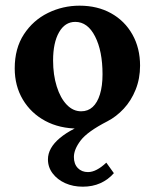

<svg xmlns="http://www.w3.org/2000/svg" viewBox="-20 -457 561 694"><path d="M279.3 217.8Q244.1 217.8 215.8 205.1Q187.5 192.4 170.4 169.9Q153.3 147.5 153.3 119.1Q153.3 78.1 196.3 42Q239.3 5.9 320.3 -21.5L295.9 7.8H263.7Q195.3 7.8 143.6 -20Q91.8 -47.9 62.5 -97.2Q33.2 -146.5 33.2 -210Q33.2 -282.2 66.4 -333Q99.6 -383.8 153.3 -410.2Q207 -436.5 267.6 -436.5Q332 -436.5 381.3 -409.2Q430.7 -381.8 458.5 -332.5Q486.3 -283.2 486.3 -219.7Q486.3 -172.9 470.2 -132.8Q454.1 -92.8 427.2 -64Q400.4 -35.2 368.2 -18.6Q295.9 18.6 271.5 50.8Q247.1 83 247.1 110.4Q247.1 135.7 261.2 150.4Q275.4 165 297.9 165Q313.5 165 330.1 156.2Q346.7 147.5 364.3 130.9L391.6 168.9Q371.1 192.4 342.8 205.1Q314.5 217.8 279.3 217.8ZM273.4 -54.7Q297.9 -54.7 314.9 -70.3Q332 -85.9 341.3 -116.2Q350.6 -146.5 350.6 -188.5Q350.6 -272.5 323.7 -325.2Q296.9 -377.9 252 -377.9Q214.8 -377.9 193.4 -340.3Q171.9 -302.7 171.9 -238.3Q171.9 -186.5 185.1 -144.5Q198.2 -102.5 221.2 -78.6Q244.1 -54.7 273.4 -54.7Z"/></svg>

Font: Crimson Pro
Style: Bold
Weight: 700
Designer: Jacques Le Bailly
Foundry: Baron von Fonthausen
Version: Version 1.003